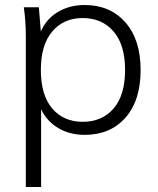

<svg xmlns="http://www.w3.org/2000/svg" viewBox="-20 -530 631 766"><path d="M83 216V-389Q83 -416 81 -444.5Q79 -473 75 -501H135L143 -404Q164 -454 210.5 -482Q257 -510 318 -510Q419 -510 480 -441Q541 -372 541 -251Q541 -129 480.5 -60.5Q420 8 318 8Q258 8 212.5 -19Q167 -46 144 -94V216ZM310 -44Q387 -44 433 -97Q479 -150 479 -251Q479 -351 433 -404.5Q387 -458 310 -458Q234 -458 188.5 -404.5Q143 -351 143 -251Q143 -150 188.5 -97Q234 -44 310 -44Z"/></svg>

Font: Winston Light
Style: Regular
Weight: 300
Designer: Original fonts by Vernon Adams / Changes by Cristiano Sobral
Foundry: Original fonts by Vernon Adams / Changes by Cristiano Sobral
Version: Version 2.503;July 17, 2020;FontCreator 13.0.0.2655 64-bit